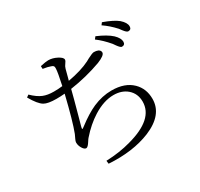

<svg xmlns="http://www.w3.org/2000/svg" viewBox="-172 -1022 1344 1288"><g transform="rotate(-30 500.0 -377.5)"><path d="M322.3 43.9 319.3 19.5Q424.8 15.6 510.7 -8.8Q728.5 -67.4 728.5 -203.1Q728.5 -265.6 684.6 -303.7Q643.6 -338.9 580.1 -338.9Q504.9 -338.9 421.9 -287.1Q353.5 -244.1 293 -174.8Q288.1 -169.9 278.3 -154.3Q257.8 -121.1 245.1 -121.1Q230.5 -121.1 217.3 -143.1Q204.1 -165 204.1 -187.5Q204.1 -197.3 211.9 -212.9Q219.7 -228.5 225.6 -242.2Q255.9 -320.3 301.8 -510.7Q269.5 -507.8 237.3 -507.8Q171.9 -507.8 143.6 -524.4Q110.4 -543.9 70.3 -614.3L87.9 -627Q128.9 -586.9 165 -572.3Q198.2 -558.6 247.1 -558.6Q282.2 -558.6 313.5 -562.5Q334 -656.2 335 -685.5Q335.9 -699.2 332 -705.1Q328.1 -710.9 315.4 -714.8Q295.9 -722.7 256.8 -728.5L255.9 -750Q256.8 -750 258.8 -751Q298.8 -759.8 317.4 -759.8Q350.6 -759.8 384.3 -742.2Q418 -724.6 418 -708Q418 -698.2 407.2 -684.6Q394.5 -668 390.6 -652.3Q385.7 -636.7 376 -596.7Q371.1 -580.1 369.1 -571.3Q472.7 -589.8 539.1 -623Q546.9 -627 560.5 -634.8Q597.7 -654.3 610.4 -654.3Q628.9 -654.3 642.6 -648.4Q659.2 -639.6 659.2 -624Q659.2 -601.6 597.7 -577.1Q482.4 -535.2 355.5 -516.6Q342.8 -464.8 307.6 -336.9Q293 -284.2 288.1 -266.6Q283.2 -249 285.6 -246.6Q288.1 -244.1 303.7 -256.8Q377.9 -313.5 439.5 -340.8Q511.7 -372.1 584 -372.1Q686.5 -372.1 743.2 -316.4Q794.9 -265.6 794.9 -186.5Q794.9 -63.5 642.6 0Q506.8 55.7 322.3 43.9ZM792 -590.8Q781.2 -591.8 761.7 -619.1Q752.9 -631.8 748 -638.7Q703.1 -691.4 659.2 -723.6L672.9 -741.2Q747.1 -710 784.2 -675.8Q817.4 -643.6 817.4 -616.2Q817.4 -590.8 792 -590.8ZM880.9 -659.2Q869.1 -659.2 848.6 -686.5Q839.8 -699.2 834 -706.1Q792 -752 745.1 -784.2L757.8 -800.8Q834 -773.4 869.1 -745.1Q905.3 -712.9 905.3 -684.6Q905.3 -659.2 880.9 -659.2Z"/></g></svg>

Font: Bpmf Zihi Only R
Style: R
Weight: 400
Foundry: But Ko
Version: Version 1.320